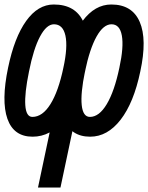

<svg xmlns="http://www.w3.org/2000/svg" viewBox="-23 -652 659 854"><path d="M146 182 279 -446H379L246 182ZM378 -44Q291 -44 260.5 -123.5Q230 -203 262 -351Q290 -486 344.5 -559Q399 -632 472 -632Q565 -632 598.5 -554.5Q632 -477 601 -334Q572 -195 513.5 -119.5Q455 -44 378 -44ZM122 -44Q38 -44 10 -123.5Q-18 -203 13 -351Q41 -486 93.5 -559Q146 -632 216 -632Q313 -632 348 -554.5Q383 -477 352 -334Q323 -195 263 -119.5Q203 -44 122 -44ZM121 -132Q166 -132 201.5 -189Q237 -246 259 -351Q279 -443 268 -493.5Q257 -544 217 -544Q184 -544 155 -489.5Q126 -435 106 -334Q86 -237 89.5 -184.5Q93 -132 121 -132ZM377 -132Q418 -132 452 -189Q486 -246 508 -351Q528 -443 519 -493.5Q510 -544 473 -544Q437 -544 406.5 -489.5Q376 -435 355 -334Q335 -237 340.5 -184.5Q346 -132 377 -132Z"/></svg>

Font: Victor Mono Thin
Style: Italic
Weight: 100
Italic angle: -12°
Monospace: yes
Designer: Rune Bjørnerås
Version: Version 1.561;gftools[0.9.30]